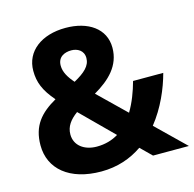

<svg xmlns="http://www.w3.org/2000/svg" viewBox="-107 -833 963 952"><g transform="rotate(-15 375.0 -357.0)"><path d="M310 -724C187 -724 101 -660 101 -559C101 -501 119 -455 171 -395C89 -348 40 -294 40 -193C40 -72 136 10 299 10C382 10 452 -15 510 -55L566 0H750L603 -143C663 -218 701 -308 721 -383H566C552 -332 533 -281 506 -236L367 -371C448 -418 510 -477 510 -569C510 -668 425 -724 310 -724ZM309 -609C339 -609 372 -593 372 -553C372 -513 341 -485 285 -454C257 -486 239 -516 239 -549C239 -595 276 -609 309 -609ZM258 -306 420 -145C389 -126 352 -115 309 -115C245 -115 197 -150 197 -207C197 -248 220 -278 258 -306Z"/></g></svg>

Font: Noto Traditional Nushu
Style: Bold
Weight: 700
Designer: LIU Zhao
Foundry: LiuZhao Studio
Version: Version 2.003